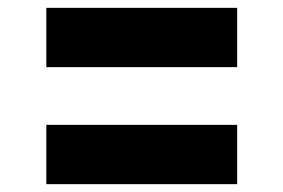

<svg xmlns="http://www.w3.org/2000/svg" viewBox="-20 -610 722 489"><path d="M584 -590V-439H98V-590ZM584 -292V-141H98V-292Z"/></svg>

Font: SUITE Heavy
Style: Regular
Weight: 900
Designer: Sun
Foundry: Sun
Version: Version 2.040